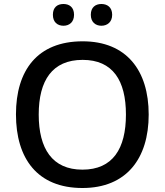

<svg xmlns="http://www.w3.org/2000/svg" viewBox="-20 -932 825 962"><path d="M245 -858C245 -821 268 -803 298 -803C327 -803 351 -821 351 -858C351 -896 327 -912 298 -912C268 -912 245 -896 245 -858ZM435 -858C435 -821 459 -803 488 -803C517 -803 542 -821 542 -858C542 -896 517 -912 488 -912C459 -912 435 -896 435 -858ZM725 -358C725 -580 613 -725 394 -725C167 -725 60 -579 60 -359C60 -138 167 10 393 10C613 10 725 -137 725 -358ZM174 -358C174 -529 242 -632 394 -632C545 -632 611 -529 611 -358C611 -187 545 -82 393 -82C242 -82 174 -187 174 -358Z"/></svg>

Font: Noto Sans Malayalam Medium
Style: Regular
Weight: 500
Designer: Jelle Bosma - Monotype Design Team
Foundry: Monotype Imaging Inc.
Version: Version 2.104